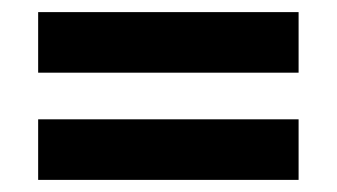

<svg xmlns="http://www.w3.org/2000/svg" viewBox="-20 -523 556 317"><path d="M43 -403V-503H473V-403ZM43 -226V-326H473V-226Z"/></svg>

Font: Big Shoulders Text ExtraBold
Style: Regular
Weight: 800
Designer: Patric King
Foundry: XO Type Co
Version: Version 1.000; ttfautohint (v1.8.2)